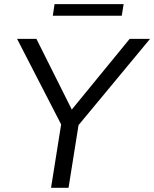

<svg xmlns="http://www.w3.org/2000/svg" viewBox="-20 -889 730 909"><path d="M221.7 0 274.1 -329.3 283.4 -273 60.8 -705H152.4L327.9 -354.3H306.8L593.9 -705H690.4L330.2 -270.6L357 -329.3L304.5 0ZM230 -814.5 238.3 -869.4H565.3L556.4 -814.5Z"/></svg>

Font: Mulish ExtraLight
Style: Italic
Weight: 200
Italic angle: -9°
Designer: Vernon Adams
Foundry: Vernon Adams
Version: Version 3.603